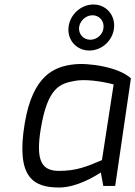

<svg xmlns="http://www.w3.org/2000/svg" viewBox="-20 -828 603 855"><path d="M332 -705C335 -735 362 -760 392 -760C422 -760 444 -735 441 -705C439 -675 412 -651 382 -651C352 -651 330 -675 332 -705ZM285 -705C280 -648 322 -603 378 -603C434 -603 483 -648 488 -705C493 -762 452 -808 396 -808C340 -808 290 -762 285 -705ZM161 -251C192 -442 249 -456 314 -468C355 -476 426 -468 486 -452L434 -115C366 -86 320 -67 243 -67C165 -67 139 -113 161 -251ZM90 -278C50 -37 129 7 243 7C320 7 400 -41 429 -60L440 0H493L563 -479C512 -528 376 -550 306 -541C224 -531 126 -495 90 -278Z"/></svg>

Font: Exo
Style: Regular Italic
Weight: 400
Designer: Natanael Gama
Version: Version 1.00